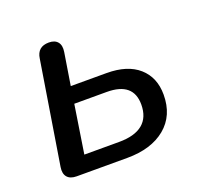

<svg xmlns="http://www.w3.org/2000/svg" viewBox="-94 -597 730 701"><g transform="rotate(-20 271.0 -247.0)"><path d="M47 -52 111 -450Q117 -494 162 -494Q185 -494 196 -480.5Q207 -467 203 -442L183 -317H322Q403 -317 447 -278Q491 -239 491 -172Q491 -91 436 -45.5Q381 0 287 0H91Q66 0 54.5 -13.5Q43 -27 47 -52ZM402 -166Q402 -252 299 -252H173L144 -65H279Q340 -65 371 -90.5Q402 -116 402 -166Z"/></g></svg>

Font: SN Pro
Style: Italic
Weight: 400
Italic angle: -9°
Designer: Tobias Whetton
Foundry: Supernotes
Version: Version 1.003